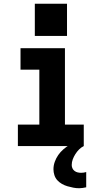

<svg xmlns="http://www.w3.org/2000/svg" viewBox="-20 -776 540 1020"><path d="M75 0V-114H189V-406H89V-520H325V-114H425V0ZM401 224Q385 224 369.5 221Q354 218 338.5 213.5Q323 209 309 201Q295 193 284.5 181.5Q274 170 269 154.5Q264 139 264 123Q264 103 271 83.5Q278 64 289.5 47.5Q301 31 316.5 17.5Q332 4 349.5 -6.5Q367 -17 386 -24Q405 -31 425 -35V0Q411 7 400 18Q389 29 380.5 42.5Q372 56 366.5 70.5Q361 85 361 101Q361 110 365 118.5Q369 127 376.5 132.5Q384 138 393 140Q402 142 411 142Q418 142 424.5 141Q431 140 438 138V219Q428 221 419 222.5Q410 224 401 224ZM165 -585V-756H336V-585Z"/></svg>

Font: Iosevka SS04 Heavy
Style: Regular
Weight: 900
Monospace: yes
Designer: Belleve Invis
Foundry: Belleve Invis
Version: Version 19.0.0; ttfautohint (v1.8.4)